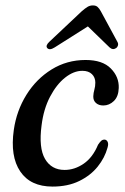

<svg xmlns="http://www.w3.org/2000/svg" viewBox="-20 -679 462 709"><path d="M284 -417.5Q252 -417.5 220.2 -392.2Q188.5 -367 164.8 -321.8Q141 -276.5 133.5 -216Q122.5 -133 146.2 -92.2Q170 -51.5 218.5 -51.5Q255.5 -51.5 289 -74.5Q322.5 -97.5 342 -144.5Q348 -153.5 353.2 -158.5Q358.5 -163.5 365.5 -163.5Q373 -163.5 377.2 -155.8Q381.5 -148 377 -133.5Q367 -96.5 340.8 -63.8Q314.5 -31 272.5 -10.5Q230.5 10 174 10Q92.5 10 54.8 -45.8Q17 -101.5 31 -199.5Q41 -270 77.5 -328.8Q114 -387.5 170.5 -422.5Q227 -457.5 296 -457.5Q358.5 -457.5 389.2 -426.2Q420 -395 418.5 -354Q417.5 -322.5 400.5 -306Q383.5 -289.5 361.5 -289.5Q344.5 -289.5 334.2 -298.8Q324 -308 324.5 -323.5Q325 -336 328.5 -348Q332 -360 332 -374Q332 -393 319.5 -405.2Q307 -417.5 284 -417.5ZM182 -504Q163 -492 154.5 -501.5Q147 -510.5 162.5 -525L282.5 -638Q294 -648 303 -653.5Q312 -659 323 -659Q334 -659 340.2 -653.5Q346.5 -648 352 -638L413.5 -524.5Q417.5 -517.5 415.5 -511Q413.5 -504.5 409 -501.5Q396.5 -493 384.5 -504L304.5 -581.5Z"/></svg>

Font: Fraunces 72pt S050
Style: Italic
Weight: 400
Italic angle: -16°
Version: Version 1.000; ttfautohint (v1.8.3)